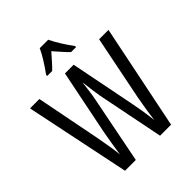

<svg xmlns="http://www.w3.org/2000/svg" viewBox="-256 -1087 1232 1232"><g transform="rotate(-45 359.5 -471.5)"><path d="M716 -714 570 0H470L379 -455Q376 -473 371 -508.5Q366 -544 360 -595Q356 -563 351.5 -526.5Q347 -490 340 -456L250 0H152L4 -714H89L175 -276Q185 -223 192.5 -176Q200 -129 203 -97Q209 -141 217 -187.5Q225 -234 232 -274L321 -714H400L487 -275Q495 -236 502 -192.5Q509 -149 515 -97Q521 -146 528.5 -192Q536 -238 543 -276L631 -714ZM398 -943Q414 -909 440 -867.5Q466 -826 491 -793V-783H446Q425 -803 404 -827Q383 -851 360 -877Q337 -851 314.5 -825.5Q292 -800 274 -783H229V-793Q256 -830 281.5 -870.5Q307 -911 321 -943Z"/></g></svg>

Font: Noto Sans Tamil ExtraCondensed
Style: Regular
Weight: 400
Width: 2
Designer: Jelle Bosma - Monotype Design Team
Foundry: Monotype Imaging Inc.
Version: Version 2.004; ttfautohint (v1.8.4.7-5d5b)